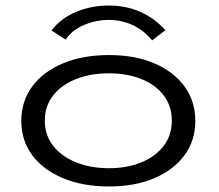

<svg xmlns="http://www.w3.org/2000/svg" viewBox="-20 -666 790 694"><path d="M374 8Q279 8 207.5 -22Q136 -52 96.5 -105Q57 -158 57 -229Q57 -300 96.5 -353.5Q136 -407 207.5 -437Q279 -467 374 -467Q468 -467 538 -437Q608 -407 647 -353.5Q686 -300 686 -229Q686 -158 647 -105Q608 -52 538 -22Q468 8 374 8ZM374 -58Q439 -58 490.5 -79Q542 -100 571.5 -138.5Q601 -177 601 -230Q601 -283 571.5 -321.5Q542 -360 490.5 -380.5Q439 -401 374 -401Q308 -401 255.5 -380.5Q203 -360 172.5 -321.5Q142 -283 142 -230Q142 -177 172.5 -138.5Q203 -100 255.5 -79Q308 -58 374 -58ZM217 -523 166 -556Q200 -600 255 -623Q310 -646 373 -646Q496 -646 578 -557L530 -520Q498 -558 458 -576Q418 -594 373 -594Q328 -594 284.5 -576Q241 -558 217 -523Z"/></svg>

Font: Inconsolata ExtraExpanded Thin
Style: Regular
Weight: 100
Width: 8
Monospace: yes
Designer: Raph Levien, Cyreal, Brenton Simpson
Foundry: Raph Levien, Cyreal, Google
Version: Version 3.100; ttfautohint (v1.8.4.7-5d5b)